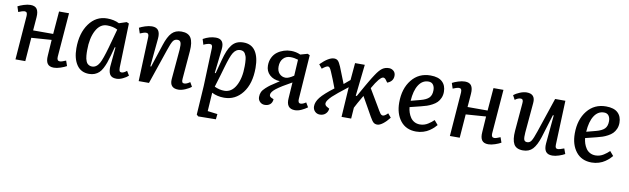

<svg xmlns="http://www.w3.org/2000/svg" viewBox="-45 -1040 5847 1785"><g transform="rotate(10 2879.0 -148.0)"><path d="M381.8 -236.8 191.9 -223.1 174.8 0H82L113.8 -416Q114.7 -437 108.9 -446Q103 -455.1 87.9 -455.1Q82 -455.1 74.2 -453.1Q66.4 -451.2 61.8 -449.7Q57.1 -448.2 45.4 -443.6Q33.7 -439 30.8 -438L14.2 -488.8Q33.7 -500 69.1 -511.5Q104.5 -522.9 132.8 -522.9Q175.8 -522.9 193.4 -497.6Q210.9 -472.2 207 -420.9Q206.1 -398.9 201.9 -355.2Q197.8 -311.5 196.8 -293.9H386.2L403.8 -508.8H498L464.8 -91.8Q461.9 -53.2 491.2 -53.2Q507.8 -53.2 547.9 -70.8L564.9 -22Q544.4 -9.8 509 2.2Q473.6 14.2 445.8 14.2Q402.8 14.2 385.3 -11.2Q367.7 -36.6 372.1 -87.9Z M1049.8 -95.2Q1049.8 -70.8 1054.4 -61.3Q1059.1 -51.8 1074.7 -51.8Q1094.7 -51.8 1122.6 -75.2L1147.5 -34.2Q1128.4 -16.1 1096.4 -1Q1064.5 14.2 1035.6 14.2Q1012.7 14.2 997.1 6.8Q981.4 -0.5 973.6 -14.6Q965.8 -28.8 963.1 -46.4Q960.4 -64 961.4 -86.9L978.5 -271L971.7 -272L949.7 -190.9Q938 -148.4 927.5 -119.1Q917 -89.8 902.6 -62.7Q888.2 -35.6 871.1 -20Q854 -4.4 830.8 4.9Q807.6 14.2 777.8 14.2Q701.2 14.2 661.4 -44.7Q621.6 -103.5 621.6 -201.2Q621.6 -343.3 686.8 -433.1Q752 -522.9 856.4 -522.9Q921.9 -522.9 970.7 -498L1040.5 -521L1062.5 -511.2ZM793.5 -58.1Q835.4 -58.1 862.8 -106Q884.8 -145 917.5 -261.2Q920.9 -273.9 928.2 -300.8Q931.2 -311 932.6 -315.9L965.8 -437Q924.3 -459 866.7 -459Q800.8 -459 762.2 -387Q723.6 -314.9 723.6 -200.2Q723.6 -184.6 723.9 -174.6Q724.1 -164.6 725.6 -148.2Q727.1 -131.8 729.5 -120.8Q731.9 -109.9 737.1 -96.9Q742.2 -84 749.5 -76.4Q756.8 -68.8 768.1 -63.5Q779.3 -58.1 793.5 -58.1Z M1742.2 -34.2Q1723.1 -17.1 1686.8 -1.5Q1650.4 14.2 1621.1 14.2Q1537.6 14.2 1544.4 -71.8L1569.3 -356Q1572.8 -403.8 1564.9 -422.4Q1557.1 -440.9 1534.2 -440.9Q1506.3 -440.9 1491.5 -418.2Q1476.6 -395.5 1454.1 -328.1L1342.3 0H1245.1L1261.2 -416Q1262.2 -436.5 1256.1 -445.8Q1250 -455.1 1235.4 -455.1Q1229.5 -455.1 1221.7 -453.4Q1213.9 -451.7 1209 -449.7Q1204.1 -447.8 1193.1 -443.6Q1182.1 -439.5 1178.2 -438L1161.1 -488.8Q1180.7 -500 1215.8 -511.5Q1251 -522.9 1279.3 -522.9Q1322.3 -522.9 1340.1 -497.3Q1357.9 -471.7 1353.5 -420.9L1328.1 -154.8L1335.4 -152.8L1406.2 -369.1Q1432.6 -450.7 1466.8 -486.8Q1501 -522.9 1558.1 -522.9Q1623 -522.9 1647.7 -482.2Q1672.4 -441.4 1665.5 -356.9L1643.6 -95.2Q1641.1 -71.8 1646 -61.8Q1650.9 -51.8 1666.5 -51.8Q1688.5 -51.8 1719.2 -74.2Z M1861.8 -418Q1862.8 -437 1857.2 -446Q1851.6 -455.1 1837.9 -455.1Q1827.1 -455.1 1808.6 -449.5Q1790 -443.8 1778.8 -437L1762.7 -488.8Q1823.2 -522.9 1882.8 -522.9Q1965.3 -522.9 1954.1 -424.8L1928.7 -198.2L1937 -196.8L1971.7 -327.1Q1985.4 -378.4 1999.8 -413.1Q2014.2 -447.8 2034.2 -473.4Q2054.2 -499 2081.1 -511Q2107.9 -522.9 2144 -522.9Q2218.8 -522.9 2256.3 -467Q2293.9 -411.1 2293.9 -309.1Q2293.9 -159.7 2226.3 -72.8Q2158.7 14.2 2052.7 14.2Q1988.8 14.2 1937 -12.2L1925.8 163.1L2019 174.8L2013.7 225.1L1847.7 227.1L1831.1 212.9L1848.6 -61ZM2127 -448.2Q2085 -448.2 2059.1 -404.3Q2038.1 -369.6 2007.8 -264.2Q2004.9 -253.9 1998.5 -231.9Q1990.2 -203.1 1985.8 -188L1950.7 -71.8Q1997.6 -49.8 2043.9 -49.8Q2112.3 -49.8 2152.1 -121.6Q2191.9 -193.4 2191.9 -308.1Q2191.9 -327.1 2191.4 -340.3Q2190.9 -353.5 2189 -371.6Q2187 -389.6 2182.6 -401.9Q2178.2 -414.1 2171.4 -425.5Q2164.6 -437 2153.3 -442.6Q2142.1 -448.2 2127 -448.2Z M2655.3 -235.8Q2556.6 -181.6 2512.9 -147.5Q2469.2 -113.3 2469.2 -86.9Q2469.2 -70.3 2486.3 -62L2509.3 -51.8Q2507.3 -20 2487.8 -2.9Q2468.3 14.2 2436.5 14.2Q2409.7 14.2 2391.1 -4.2Q2372.6 -22.5 2372.6 -49.8Q2372.6 -74.7 2381.8 -95.7Q2391.1 -116.7 2415.8 -138.9Q2440.4 -161.1 2457.3 -173.1Q2474.1 -185.1 2515.6 -211.9Q2519 -214.4 2521 -215.6Q2522.9 -216.8 2525.9 -218.8Q2528.8 -220.7 2531.2 -222.2L2536.6 -227.1Q2476.6 -230 2439.9 -264.4Q2403.3 -298.8 2403.3 -352.1Q2403.3 -394 2419.9 -427.5Q2436.5 -460.9 2464.1 -481.2Q2491.7 -501.5 2524.7 -512.2Q2557.6 -522.9 2592.3 -522.9Q2639.6 -522.9 2681.6 -503.9L2748.5 -522.9L2769.5 -513.2L2740.2 -94.2Q2737.3 -55.2 2763.7 -55.2Q2783.7 -55.2 2813.5 -75.2L2838.4 -33.2Q2813.5 -14.6 2781.7 -0.2Q2750 14.2 2721.7 14.2Q2636.2 14.2 2645.5 -87.9ZM2669.4 -453.1Q2632.3 -464.8 2597.7 -464.8Q2554.7 -464.8 2528.6 -436Q2502.4 -407.2 2502.4 -358.9Q2502.4 -316.4 2526.1 -292.2Q2549.8 -268.1 2584.5 -268.1Q2612.3 -268.1 2660.6 -300.8Z M3256.3 -216.8 3266.1 -215.8Q3274.9 -231.4 3294.7 -266.8Q3314.5 -302.2 3323.7 -318.4Q3333 -334.5 3347.4 -359.1Q3361.8 -383.8 3373 -401.9Q3384.3 -419.9 3395 -436Q3426.8 -484.4 3453.6 -503.7Q3480.5 -522.9 3517.1 -522.9Q3541 -522.9 3560.1 -506.8Q3579.1 -490.7 3579.1 -461.9Q3579.1 -408.2 3522.9 -387.2L3503.9 -413.1Q3490.2 -430.2 3475.1 -426.5Q3460 -422.9 3439 -397.9Q3414.1 -368.2 3381.3 -310.1Q3400.4 -279.3 3469.2 -162.1Q3500 -107.9 3511 -93.5Q3522 -79.1 3535.2 -79.1Q3543 -79.1 3551 -83.3Q3559.1 -87.4 3564.9 -92.3Q3570.8 -97.2 3582 -107.9L3612.3 -71.8Q3582.5 -33.2 3552 -10Q3521.5 13.2 3499 13.2Q3477.5 13.2 3463.6 1.7Q3449.7 -9.8 3428.2 -47.9Q3416 -68.8 3380.9 -132.1Q3345.7 -195.3 3327.1 -227.1Q3274.9 -138.2 3258.3 -104L3251 0H3160.2L3178.2 -283.2Q3072.8 -201.7 3038.1 -168.5Q2991.7 -123 2991.2 -99.1Q2991.2 -80.1 3008.3 -69.8L3034.2 -55.2Q3031.7 -25.4 3011 -5.9Q2990.2 13.7 2958 14.2Q2928.7 14.2 2909.9 -5.1Q2891.1 -24.4 2891.1 -53.2Q2891.1 -94.2 2925.5 -137.7Q2960 -181.2 3049.3 -249Q3017.6 -334.5 2990.2 -397Q2979.5 -422.4 2971.7 -431.2Q2963.9 -439.9 2955.1 -439.9Q2939 -439.9 2900.9 -409.2L2871.1 -445.8Q2948.2 -522.9 2999 -522.9Q3021 -522.9 3034.7 -510Q3048.3 -497.1 3064.9 -458Q3080.6 -421.4 3126 -304.2L3183.1 -352.1L3197.3 -514.2H3289.1Z M3909.2 -522.9Q3983.9 -522.9 4020.5 -488.5Q4057.1 -454.1 4057.1 -394Q4057.1 -362.3 4045.7 -336.2Q4034.2 -310.1 4017.1 -293Q4000 -275.9 3973.9 -262Q3947.8 -248 3924.3 -240.2Q3900.9 -232.4 3871.1 -225.1L3767.1 -199.2Q3769.5 -172.9 3777.6 -148.7Q3785.6 -124.5 3799.8 -103.3Q3814 -82 3836.9 -69.6Q3859.9 -57.1 3889.2 -57.1Q3910.2 -57.1 3929.4 -63Q3948.7 -68.8 3966.1 -80.1Q3983.4 -91.3 3993.7 -99.6Q4003.9 -107.9 4018.1 -121.1L4053.2 -80.1Q4042 -66.4 4027.6 -52.7Q4013.2 -39.1 3989.5 -22.7Q3965.8 -6.3 3933.3 3.9Q3900.9 14.2 3865.2 14.2Q3770.5 14.2 3717.8 -52.2Q3665 -118.7 3665 -225.1Q3665 -356.4 3731.7 -439.7Q3798.3 -522.9 3909.2 -522.9ZM3959 -392.1Q3959 -423.8 3944.3 -443.8Q3929.7 -463.9 3899.9 -463.9Q3842.8 -463.9 3807.9 -409.7Q3772.9 -355.5 3767.1 -258.8L3856 -282.2Q3910.6 -296.4 3934.8 -320.8Q3959 -345.2 3959 -392.1Z M4482.9 -236.8 4293 -223.1 4275.9 0H4183.1L4214.8 -416Q4215.8 -437 4210 -446Q4204.1 -455.1 4189 -455.1Q4183.1 -455.1 4175.3 -453.1Q4167.5 -451.2 4162.8 -449.7Q4158.2 -448.2 4146.5 -443.6Q4134.8 -439 4131.8 -438L4115.2 -488.8Q4134.8 -500 4170.2 -511.5Q4205.6 -522.9 4233.9 -522.9Q4276.9 -522.9 4294.4 -497.6Q4312 -472.2 4308.1 -420.9Q4307.1 -398.9 4303 -355.2Q4298.8 -311.5 4297.9 -293.9H4487.3L4504.9 -508.8H4599.1L4565.9 -91.8Q4563 -53.2 4592.3 -53.2Q4608.9 -53.2 4648.9 -70.8L4666 -22Q4645.5 -9.8 4610.1 2.2Q4574.7 14.2 4546.9 14.2Q4503.9 14.2 4486.3 -11.2Q4468.8 -36.6 4473.1 -87.9Z M4695.8 -476.1Q4715.3 -492.7 4751.2 -507.8Q4787.1 -522.9 4816.9 -522.9Q4900.9 -522.9 4892.6 -436L4867.7 -153.8Q4863.8 -105 4870.1 -86.4Q4876.5 -67.9 4899.9 -67.9Q4924.8 -67.9 4939.7 -91.3Q4954.6 -114.7 4977.5 -183.1L5086.9 -508.8H5183.6L5167.5 -92.8Q5166.5 -72.3 5172.4 -63.2Q5178.2 -54.2 5193.8 -54.2Q5206.1 -54.2 5250.5 -70.8L5268.6 -21Q5248 -8.8 5213.6 2.7Q5179.2 14.2 5150.9 14.2Q5107.4 14.2 5089.4 -11.2Q5071.3 -36.6 5075.7 -87.9L5100.6 -356L5092.8 -356.9L5025.9 -139.2Q5000.5 -59.6 4966.3 -22.7Q4932.1 14.2 4874.5 14.2Q4811 14.2 4787.8 -27.1Q4764.6 -68.4 4771.5 -152.8L4793.9 -414.1Q4796.4 -436 4791.3 -446.5Q4786.1 -457 4770.5 -457Q4746.1 -457 4717.8 -435.1Z M5566.4 -522.9Q5641.1 -522.9 5677.7 -488.5Q5714.4 -454.1 5714.4 -394Q5714.4 -362.3 5702.9 -336.2Q5691.4 -310.1 5674.3 -293Q5657.2 -275.9 5631.1 -262Q5605 -248 5581.5 -240.2Q5558.1 -232.4 5528.3 -225.1L5424.3 -199.2Q5426.8 -172.9 5434.8 -148.7Q5442.9 -124.5 5457 -103.3Q5471.2 -82 5494.1 -69.6Q5517.1 -57.1 5546.4 -57.1Q5567.4 -57.1 5586.7 -63Q5606 -68.8 5623.3 -80.1Q5640.6 -91.3 5650.9 -99.6Q5661.1 -107.9 5675.3 -121.1L5710.4 -80.1Q5699.2 -66.4 5684.8 -52.7Q5670.4 -39.1 5646.7 -22.7Q5623 -6.3 5590.6 3.9Q5558.1 14.2 5522.5 14.2Q5427.7 14.2 5375 -52.2Q5322.3 -118.7 5322.3 -225.1Q5322.3 -356.4 5388.9 -439.7Q5455.6 -522.9 5566.4 -522.9ZM5616.2 -392.1Q5616.2 -423.8 5601.6 -443.8Q5586.9 -463.9 5557.1 -463.9Q5500 -463.9 5465.1 -409.7Q5430.2 -355.5 5424.3 -258.8L5513.2 -282.2Q5567.9 -296.4 5592 -320.8Q5616.2 -345.2 5616.2 -392.1Z"/></g></svg>

Font: Literata Book Medium
Style: Italic
Weight: 500
Italic angle: -3°
Designer: Latin by Veronika Burian and Jose Scaglione. Greek by Irene Vlachou. Cyrillic by Vera Evstafieva
Foundry: TypeTogether
Version: Version 1.003;PS 001.003;hotconv 1.0.88;makeotf.lib2.5.64775